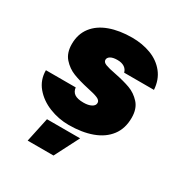

<svg xmlns="http://www.w3.org/2000/svg" viewBox="-177 -713 1004 1049"><g transform="rotate(30 325.0 -188.5)"><path d="M37 -185H225Q228 -159 246.5 -146.5Q265 -134 303 -134Q333 -134 352 -144Q371 -154 371 -171Q371 -187 350 -196Q329 -205 285 -214Q226 -227 186.5 -242.5Q147 -258 117.5 -291Q88 -324 88 -380Q88 -443 122 -487Q156 -531 217 -553Q278 -575 357 -575Q422 -575 476 -554.5Q530 -534 564 -491.5Q598 -449 602 -387H414Q409 -407 392 -418Q375 -429 348 -429Q320 -429 305 -420Q290 -411 290 -397Q290 -382 310.5 -374Q331 -366 374 -358Q434 -346 473.5 -331.5Q513 -317 543 -284Q573 -251 573 -194Q573 -126 538 -80Q503 -34 440 -11Q377 12 294 12Q230 12 171 -11.5Q112 -35 74.5 -79.5Q37 -124 37 -185ZM176 44H385L306 198H143Z"/></g></svg>

Font: Azeret Mono Black
Style: Italic
Weight: 900
Italic angle: -12°
Designer: Martin Vácha
Foundry: Displaay
Version: Version 1.000; Glyphs 3.0.3, build 3074